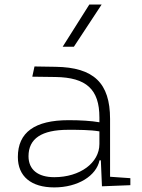

<svg xmlns="http://www.w3.org/2000/svg" viewBox="-20 -815 626 845"><path d="M428.7 4.9 553.7 0V-30.8L464.4 -37.1V-291.5C464.4 -449.7 392.6 -518.6 224.6 -521L131.8 -522.5L122.1 -477.5L224.6 -476.1C359.9 -474.1 417.5 -421.9 417.5 -297.9V-276.9C381.3 -283.2 333 -286.1 282.2 -286.1C132.8 -286.1 58.6 -232.4 58.6 -124C58.6 -39.1 116.7 9.8 218.8 9.8C322.8 9.8 403.8 -41 418 -109.4H423.8ZM417.5 -236.8V-181.2C417.5 -98.1 332 -35.2 218.8 -35.2C147 -35.2 105.5 -68.4 105.5 -127.4C105.5 -205.1 163.1 -243.7 279.8 -243.7C324.2 -243.7 376.5 -243.7 417.5 -236.8ZM255.9 -609.4H305.2L427.2 -794.9H373Z"/></svg>

Font: Cascadia Code PL ExtraLight
Style: Regular
Weight: 200
Monospace: yes
Designer: Aaron Bell
Foundry: Saja Typeworks
Version: Version 2404.023